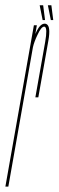

<svg xmlns="http://www.w3.org/2000/svg" viewBox="-56 -694 218 714"><path d="M75.5 -332Q102 -481 112 -538Q121 -590 110.5 -594.5Q109.5 -595 108.5 -595Q97.5 -595 83.5 -564.5Q71 -538.5 66.5 -518.5L-25 0H-36L70 -600H81L75.5 -567.5Q78 -573.5 81 -579.5Q94.5 -606 110.5 -606Q114.5 -606 117.5 -604Q133 -595.5 124 -543.5Q113 -481 86.5 -332ZM133 -619.5 122 -674.5H135L142 -619.5ZM102.5 -619.5 91.5 -674.5H104.5L111.5 -619.5Z"/></svg>

Font: Anybody UltraCondensed Thin
Style: Italic
Weight: 100
Width: 1
Italic angle: -10°
Designer: Tyler Finck
Foundry: Etcetera Type Company
Version: Version 1.010; ttfautohint (v1.8.3) -l 8 -r 50 -G 200 -x 14 